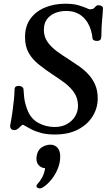

<svg xmlns="http://www.w3.org/2000/svg" viewBox="-20 -728 618 1060"><path d="M36.1 -35.2Q43 -69.8 48.3 -107.4Q53.7 -145 56.9 -177.7Q60.1 -210.4 60.1 -230Q60.5 -245.6 67.1 -249.8Q73.7 -253.9 82 -253.9Q93.8 -253.9 101.8 -248.3Q109.9 -242.7 109.9 -233.4Q111.3 -222.2 113 -195.1Q114.7 -168 128.9 -127.4Q147.9 -73.7 190.2 -50.3Q232.4 -26.9 281.7 -26.9Q321.3 -26.9 350.1 -43.2Q378.9 -59.6 394.8 -85.9Q410.6 -112.3 410.6 -143.1Q410.6 -184.6 390.6 -214.8Q370.6 -245.1 337.9 -269.8Q305.2 -294.4 267.1 -318.8Q227.5 -345.2 193.4 -372.6Q159.2 -399.9 138.7 -435.5Q118.2 -471.2 118.2 -522.9Q118.2 -583.5 147.9 -624.5Q177.7 -665.5 228.5 -686.5Q279.3 -707.5 340.3 -707.5Q384.8 -707.5 414.8 -698.5Q444.8 -689.5 468.3 -678.7Q470.7 -677.7 473.4 -677Q476.1 -676.3 481.4 -676.8Q493.7 -677.7 499.3 -683.3Q504.9 -689 509.8 -694.1Q514.6 -699.2 524.4 -699.2Q533.2 -699.2 541 -694.6Q548.8 -689.9 548.3 -683.1Q548.3 -670.9 546.9 -654.3Q545.4 -637.7 543.7 -617.9Q542 -598.1 540.8 -576.2Q539.6 -554.2 539.6 -530.8Q539.1 -511.7 532.2 -506.8Q525.4 -502 516.6 -502Q504.9 -502 498.3 -505.6Q491.7 -509.3 491.2 -513.7Q488.8 -538.6 481.9 -561.5Q475.1 -584.5 463.1 -603.8Q451.2 -623 434.3 -637.5Q417.5 -651.9 395.3 -659.7Q373 -667.5 345.2 -667.5Q313.5 -667.5 285.4 -656.5Q257.3 -645.5 239.7 -622.6Q222.2 -599.6 222.2 -563Q222.2 -524.9 242.7 -496.1Q263.2 -467.3 294.7 -444.3Q326.2 -421.4 358.9 -400.9Q386.2 -383.3 414.8 -363.5Q443.4 -343.8 467 -318.6Q490.7 -293.5 505.1 -260.7Q519.5 -228 519.5 -184.6Q519.5 -131.8 491.7 -86.4Q463.9 -41 411.1 -13.2Q358.4 14.6 282.7 14.6Q239.3 14.6 207.8 6.3Q176.3 -2 152.8 -14.2Q129.4 -26.4 109.4 -38.1Q105 -40.5 101.6 -37.6Q98.1 -34.7 93.3 -29.8Q78.6 -15.6 72 -12.7Q65.4 -9.8 61.5 -9.8Q46.4 -9.8 40.8 -17.3Q35.2 -24.9 36.1 -35.2ZM258.3 70.8Q281.7 70.8 297.1 87.2Q312.5 103.5 312.5 136.7Q312.5 147 311 158.7Q306.6 190.4 291 220.9Q275.4 251.5 253.9 274.9Q232.4 298.3 210.9 309.6Q206.1 312 200.2 312Q192.9 312 187 308.8Q181.2 305.7 181.2 299.8Q181.2 293 189.9 283.7Q201.2 272.9 213.1 250.7Q225.1 228.5 229 200.2Q210.9 200.2 196 186.3Q181.2 172.4 181.2 147.9Q181.2 144.5 181.4 141.8Q181.6 139.2 182.1 136.2Q186.5 101.6 209.5 86.2Q232.4 70.8 258.3 70.8Z"/></svg>

Font: Gelasio Medium
Style: Italic
Weight: 500
Italic angle: -8.5°
Designer: Eben Sorkin
Foundry: Eben Sorkin
Version: Version 1.008